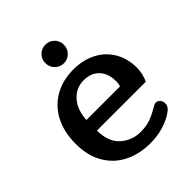

<svg xmlns="http://www.w3.org/2000/svg" viewBox="-196 -796 926 926"><g transform="rotate(-45 267.0 -333.5)"><path d="M206 -618Q206 -645 224.5 -663Q243 -681 269 -681Q295 -681 313.5 -663Q332 -645 332 -618Q332 -591 313.5 -572.5Q295 -554 269 -554Q243 -554 224.5 -572.5Q206 -591 206 -618ZM34 -239Q34 -321 65.5 -380Q97 -439 152.5 -470Q208 -501 279 -501Q345 -501 395.5 -475Q446 -449 474.5 -401Q503 -353 503 -289Q503 -271 498 -249Q493 -227 485 -212H152Q152 -136 194.5 -97Q237 -58 297 -58Q332 -58 358.5 -66.5Q385 -75 418 -94Q422 -96 431.5 -101.5Q441 -107 447 -107Q460 -107 469 -97Q478 -87 478 -72Q478 -58 469 -47Q460 -36 440 -24Q374 14 291 14Q218 14 159.5 -15Q101 -44 67.5 -101Q34 -158 34 -239ZM381 -284Q386 -297 386 -314Q386 -368 357 -398.5Q328 -429 278 -429Q226 -429 191 -390Q156 -351 152 -284Z"/></g></svg>

Font: Maitree Semibold
Style: Regular
Weight: 600
Designer: CadsonDemak Team
Foundry: CadsonDemak
Version: Version 1.010